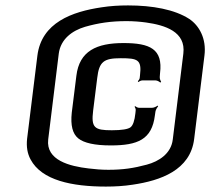

<svg xmlns="http://www.w3.org/2000/svg" viewBox="-20 -679 776 709"><path d="M552 -253 554 -267C555 -274 561 -283 564 -287L562 -289C558 -286 549 -281 542 -281H493C488 -281 482 -285 479 -287L477 -285C479 -282 482 -276 481 -271L480 -261C477 -233 471 -216 462 -209C453 -202 430 -198 393 -198C329 -198 316 -207 324 -271L339 -391C346 -452 364 -464 426 -464C488 -464 504 -459 497 -401L496 -392C496 -387 491 -381 489 -379L491 -376C493 -378 500 -382 505 -382H555C561 -382 569 -377 572 -374L575 -377C573 -380 569 -389 570 -396L571 -409C582 -498 534 -520 436 -520C337 -520 273 -491 262 -399L245 -263C240 -216 248 -185 269 -168C290 -151 330 -142 389 -142C489 -142 541 -164 552 -253ZM735 -474C743 -537 715 -585 679 -609C625 -644 543 -659 453 -659C419 -659 387 -657 355 -652C247 -636 133 -596 118 -473L80 -166C77 -137 81 -112 93 -90C134 -13 246 10 371 10C405 10 438 8 470 3C572 -12 683 -50 697 -166L735 -474ZM618 -164C612 -112 567 -83 522 -71C474 -58 434 -52 380 -52C355 -52 331 -54 307 -57C238 -65 149 -87 158 -164L197 -481C204 -535 247 -566 294 -580C343 -594 389 -601 447 -601C472 -601 497 -599 519 -596C590 -586 667 -562 657 -481L618 -164Z"/></svg>

Font: Gamestation Storm Oblique 
Style: Italic
Weight: 400
Designer: Jonas Hecksher
Foundry: Jonas Hecksher, Playtypeª, e-types AS
Version: Version 1.003